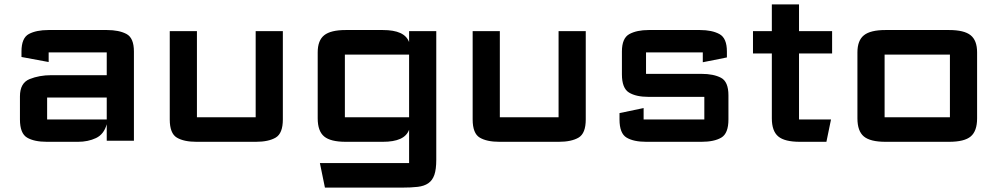

<svg xmlns="http://www.w3.org/2000/svg" viewBox="-20 -642 4554 876"><path d="M194 5Q136 5 103.5 -14.2Q71 -33.5 71 -97V-202Q71 -263.5 115.2 -281.2Q159.5 -299 214 -299H467V-403Q467 -403 467 -403Q467 -403 467 -403H202Q202 -403 202 -403Q202 -403 202 -403V-359L78 -382V-407Q78 -469 112 -487Q146 -505 201 -505H468Q523 -505 557 -487Q591 -469 591 -407V0H467V-75Q454 -29 417.8 -12Q381.5 5 336 5ZM195 -97Q195 -97 195 -97Q195 -97 195 -97H467V-197H195Q195 -197 195 -197Q195 -197 195 -197Z M754.5 -97V-500H878.5V-107Q878.5 -107 878.5 -107Q878.5 -107 878.5 -107H1146.5Q1146.5 -107 1146.5 -107Q1146.5 -107 1146.5 -107V-500H1270.5V-97Q1270.5 -33.5 1237.8 -14.2Q1205 5 1147.5 5H876.5Q819 5 786.8 -14.2Q754.5 -33.5 754.5 -97Z M1553.5 -107Q1553.5 -107 1553.5 -107Q1553.5 -107 1553.5 -107H1846.5V-393H1553.5Q1553.5 -393 1553.5 -393Q1553.5 -393 1553.5 -393ZM1462.5 214 1439.5 102H1846.5Q1846.5 102 1846.5 102Q1846.5 102 1846.5 102V-50Q1836 -22 1806.2 -8.5Q1776.5 5 1726.5 5H1557.5Q1488 5 1458.8 -19.5Q1429.5 -44 1429.5 -102V-403Q1429.5 -457.5 1459.2 -481.2Q1489 -505 1557.5 -505H1726.5Q1776.5 -505 1806.2 -491.5Q1836 -478 1846.5 -450V-500H1970.5V87Q1970.5 130.5 1961.8 155.8Q1953 181 1934.2 194Q1915.5 207 1885.8 210.5Q1856 214 1813.5 214Z M2136.5 -97V-500H2260.5V-107Q2260.5 -107 2260.5 -107Q2260.5 -107 2260.5 -107H2528.5Q2528.5 -107 2528.5 -107Q2528.5 -107 2528.5 -107V-500H2652.5V-97Q2652.5 -33.5 2619.8 -14.2Q2587 5 2529.5 5H2258.5Q2201 5 2168.8 -14.2Q2136.5 -33.5 2136.5 -97Z M2806.5 -126 2916.5 -149V-97Q2916.5 -97 2916.5 -97Q2916.5 -97 2916.5 -97H3193.5Q3193.5 -97 3193.5 -97Q3193.5 -97 3193.5 -97V-200Q3193.5 -200 3193.5 -200Q3193.5 -200 3193.5 -200H2939.5Q2882 -200 2849.8 -219.8Q2817.5 -239.5 2817.5 -303V-407Q2817.5 -468 2851.5 -486.5Q2885.5 -505 2939.5 -505H3173.5Q3228.5 -505 3262.5 -486.5Q3296.5 -468 3296.5 -407V-380L3186.5 -358V-403Q3186.5 -403 3186.5 -403Q3186.5 -403 3186.5 -403H2927.5Q2927.5 -403 2927.5 -403Q2927.5 -403 2927.5 -403V-305Q2927.5 -305 2927.5 -305Q2927.5 -305 2927.5 -305H3180.5Q3235.5 -305 3269.5 -287.2Q3303.5 -269.5 3303.5 -207V-97Q3303.5 -33.5 3271 -14.2Q3238.5 5 3180.5 5H2928.5Q2871 5 2838.8 -14.2Q2806.5 -33.5 2806.5 -97Z M3629.5 5Q3560 5 3530.8 -19.5Q3501.5 -44 3501.5 -102V-398H3415.5V-500H3501.5V-622H3625.5V-500H3776.5V-398H3625.5V-97Q3625.5 -97 3625.5 -97Q3625.5 -97 3625.5 -97H3771.5L3750.5 5Z M3892 -102V-403Q3892 -457.5 3921.8 -481.2Q3951.5 -505 4020 -505H4310Q4379 -505 4408.5 -481.2Q4438 -457.5 4438 -403V-102Q4438 -44 4409 -19.5Q4380 5 4310 5H4020Q3950.5 5 3921.2 -19.5Q3892 -44 3892 -102ZM4016 -107Q4016 -107 4016 -107Q4016 -107 4016 -107H4314Q4314 -107 4314 -107Q4314 -107 4314 -107V-393Q4314 -393 4314 -393Q4314 -393 4314 -393H4016Q4016 -393 4016 -393Q4016 -393 4016 -393Z"/></svg>

Font: Science Gothic
Style: Regular
Weight: 400
Designer: Thomas Phinney, Vassil Kateliev, Brandon Buerkle
Foundry: Font Detective LLC
Version: Version 1.018